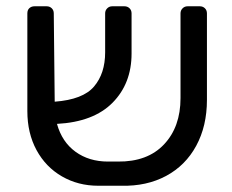

<svg xmlns="http://www.w3.org/2000/svg" viewBox="-20 -591 747 617"><path d="M67.9 -233.9V-547.9Q67.9 -559.1 74.5 -564.9Q81.1 -570.8 90.8 -570.8H129.9Q139.6 -570.8 146.2 -564.5Q152.8 -558.1 152.8 -547.9L155.8 -264.2Q246.6 -271 282.2 -313Q317.9 -355 317.9 -422.9V-547.9Q317.9 -557.6 324.5 -564.2Q331.1 -570.8 340.8 -570.8H379.9Q389.6 -570.8 396.2 -564.5Q402.8 -558.1 402.8 -547.9V-418.9Q402.8 -322.8 341.8 -261Q280.8 -199.2 163.1 -192.9Q179.2 -134.8 222.7 -103.3Q266.1 -71.8 327.1 -71.8H358.9Q454.1 -70.8 507.1 -127Q560.1 -183.1 560.1 -275.9V-547.9Q560.1 -557.6 566.7 -564.2Q573.2 -570.8 583 -570.8H622.1Q631.8 -570.8 638.4 -564.5Q645 -558.1 645 -547.9V-270Q645 -186 610.6 -122.6Q576.2 -59.1 513.7 -25.6Q451.2 7.8 370.1 5.9H295.9Q231 5.9 179 -24.2Q127 -54.2 97.4 -108.6Q67.9 -163.1 67.9 -233.9Z"/></svg>

Font: Rubik AZ
Style: Regular
Weight: 400
Designer: Hubert and Fischer
Foundry: Hubert & Fischer
Version: Version 2.000